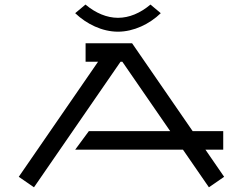

<svg xmlns="http://www.w3.org/2000/svg" viewBox="-20 -787 1050 830"><path d="M490 -710C442.4 -710 393.6 -730.2 349.5 -767.3L305 -730C354.4 -682.9 422 -650 490 -650C558 -650 626.5 -683 675 -730L630.5 -767.3C586.4 -730.2 538.6 -710 490 -710ZM350 -600V-520H403.8L61.1 -22.7L126.9 22.7L501 -520H509L715.8 -220H364L305 -140H770.9L883.1 22.7L948.9 -22.7L868.1 -140H945V-220H812.9L551 -600Z"/></svg>

Font: KetosagCBd
Style: Regular
Weight: 500
Designer: gluk
Foundry: gluk
Version: Version 00.0024